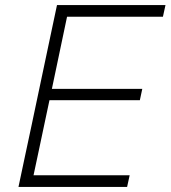

<svg xmlns="http://www.w3.org/2000/svg" viewBox="-20 -733 669 753"><path d="M52.5 0Q65 -60 77 -115.8Q89 -171.5 103 -237.5L152.5 -472Q167 -540 178.8 -596.5Q190.5 -653 203.5 -713H629L619 -667.5H243Q233 -619 222.8 -571.5Q212.5 -524 201.5 -470L183.5 -384.5H538L528.5 -340H174L153.5 -243.5Q142 -189.5 132 -141.8Q122 -94 111.5 -45.5H488.5L478.5 0Z"/></svg>

Font: Commissioner ExtraLight
Style: Italic
Weight: 200
Italic angle: -12°
Designer: Kostas Bartsokas
Foundry: Kostas Bartsokas
Version: Version 1.000; ttfautohint (v1.8.3)